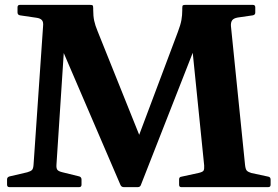

<svg xmlns="http://www.w3.org/2000/svg" viewBox="-20 -769 1142 789"><path d="M19 0Q9 0 9 -10V-32Q9 -41 19 -44L92 -61Q106 -65 111.5 -70.5Q117 -76 118 -94L157 -661Q159 -679 152 -686.5Q145 -694 130 -696L62 -706Q52 -708 52 -718V-739Q52 -749 62 -749H349Q358 -749 360.5 -747Q363 -745 363 -735V-729Q363 -703 367 -684Q371 -665 381 -641L552 -215L711 -638Q722 -667 725.5 -686.5Q729 -706 729 -727V-735Q729 -745 731.5 -747Q734 -749 743 -749H1019Q1029 -749 1029 -739V-717Q1029 -708 1019 -706L957 -697Q940 -694 934 -685.5Q928 -677 929 -662L987 -91Q989 -73 994.5 -67.5Q1000 -62 1013 -58L1083 -43Q1092 -41 1092 -31V-10Q1092 0 1082 0H725Q716 0 716 -10V-32Q716 -42 726 -43L795 -58Q813 -62 816.5 -68Q820 -74 819 -89L772 -552L559 -9Q556 0 546 0H489Q479 0 475 -9L242 -551L212 -92Q211 -78 215.5 -71.5Q220 -65 237 -61L306 -44Q315 -41 315 -31V-10Q315 0 305 0Z"/></svg>

Font: Hahmlet
Style: Bold
Weight: 700
Designer: Minjoo Ham & Mark Frömberg
Foundry: hypertype
Version: Version 1.002; ttfautohint (v1.8.3)